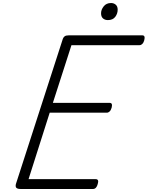

<svg xmlns="http://www.w3.org/2000/svg" viewBox="-20 -1251 977 1271"><path d="M116 0Q97 0 89 -7Q81 -14 85 -32L396 -994Q400 -1005 408.5 -1011Q417 -1017 435 -1017H922Q933 -1017 936 -1009Q939 -1001 935 -985Q931 -969 922.5 -960.5Q914 -952 904 -952H453L330 -570H706Q717 -570 720 -562Q723 -554 719 -538Q714 -521 705.5 -513Q697 -505 687 -505H309L169 -65H614Q625 -65 628.5 -57Q632 -49 627 -33Q623 -17 615 -8.5Q607 0 596 0ZM694 -1118Q675 -1118 662 -1129Q649 -1140 649 -1163Q649 -1187 666.5 -1209Q684 -1231 715 -1231Q733 -1231 746 -1220Q759 -1209 759 -1187Q759 -1161 743 -1139.5Q727 -1118 694 -1118Z"/></svg>

Font: Playwrite CO Light
Style: Regular
Weight: 300
Version: Version 1.002